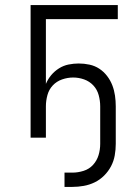

<svg xmlns="http://www.w3.org/2000/svg" viewBox="-20 -540 540 753"><path d="M233 193V137H264Q286 137 308 130Q330 123 345 106.5Q360 90 366.5 68.5Q373 47 373 24V-123Q373 -145 367 -167Q361 -189 346 -205Q331 -221 310 -228.5Q289 -236 267 -236Q245 -236 223.5 -228.5Q202 -221 187 -205Q172 -189 166 -167Q160 -145 160 -123V0H100V-520H442V-465H160V-211Q168 -230 181 -245.5Q194 -261 211.5 -272Q229 -283 249 -287Q269 -291 289 -291Q310 -291 331 -286.5Q352 -282 369.5 -270.5Q387 -259 400 -242Q413 -225 420.5 -205.5Q428 -186 431 -165Q434 -144 434 -123V24Q434 47 430 69.5Q426 92 415.5 112Q405 132 388.5 148.5Q372 165 351.5 175Q331 185 308.5 189Q286 193 264 193Z"/></svg>

Font: Iosevka Custom Light
Style: Regular
Weight: 300
Monospace: yes
Designer: Belleve Invis
Foundry: Belleve Invis
Version: Version 27.3.5